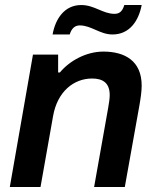

<svg xmlns="http://www.w3.org/2000/svg" viewBox="-20 -743 624 763"><path d="M189 -606H257C265 -632 279 -642 297 -642C343 -642 377 -606 427 -606C495 -606 531 -660 543 -723H474C466 -696 453 -688 435 -688C389 -688 355 -723 303 -723C236 -723 200 -668 189 -606ZM19 0H141L191 -282C208 -379 273 -431 346 -431C388 -431 416 -414 416 -365C416 -350 413 -334 410 -315L354 0H476L534 -324C539 -353 543 -379 543 -403C543 -501 476 -538 391 -538C322 -538 256 -501 218 -455H211V-526H111Z"/></svg>

Font: Archivo SemiBold
Style: Italic
Weight: 600
Italic angle: -10°
Designer: Hector Gatti
Foundry: Omnibus-Type
Version: Version 2.001